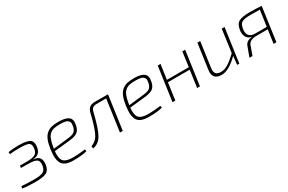

<svg xmlns="http://www.w3.org/2000/svg" viewBox="97 -1423 3549 2364"><g transform="rotate(-30 1871.5 -241.0)"><path d="M83 -447 80 -477Q137 -488 224 -488Q341 -488 383.5 -461Q426 -434 416 -359Q408 -307 382 -280.5Q356 -254 299 -249L297 -247Q360 -242 384 -210.5Q408 -179 400 -116Q390 -43 344 -18Q298 7 184 7Q73 7 1 -5L8 -35Q109 -28 182 -28Q279 -28 315 -47.5Q351 -67 360 -128Q368 -188 337 -209Q306 -230 216 -231L115 -232L118 -263H218Q301 -264 335 -284Q369 -304 376 -359Q384 -418 352.5 -436Q321 -454 220 -454Q136 -454 83 -447Z M912 -36 916 -8Q848 12 724 12Q605 12 565 -47.5Q525 -107 545 -247Q556 -323 575.5 -371.5Q595 -420 627 -447Q659 -474 698.5 -484Q738 -494 798 -494Q898 -494 940.5 -460.5Q983 -427 964 -344Q951 -283 914.5 -258Q878 -233 798 -225L580 -202Q570 -98 605 -60.5Q640 -23 735 -23Q815 -23 912 -36ZM584 -234 799 -258Q861 -265 887 -283Q913 -301 925 -347Q929 -372 930.5 -390Q932 -408 923 -420.5Q914 -433 904.5 -440.5Q895 -448 877 -452Q859 -456 841.5 -457.5Q824 -459 800 -459Q746 -459 713.5 -451.5Q681 -444 654.5 -421Q628 -398 612.5 -356Q597 -314 586 -244Z M1497 -482 1429 0H1389L1452 -449H1315Q1279 -449 1259.5 -433Q1240 -417 1232 -379Q1182 -171 1135 -90Q1090 -11 1005 5L1001 -29Q1069 -55 1101 -110Q1145 -181 1194 -388Q1206 -438 1233 -460Q1260 -482 1310 -482Z M1984 -36 1988 -8Q1920 12 1796 12Q1677 12 1637 -47.5Q1597 -107 1617 -247Q1628 -323 1647.5 -371.5Q1667 -420 1699 -447Q1731 -474 1770.5 -484Q1810 -494 1870 -494Q1970 -494 2012.5 -460.5Q2055 -427 2036 -344Q2023 -283 1986.5 -258Q1950 -233 1870 -225L1652 -202Q1642 -98 1677 -60.5Q1712 -23 1807 -23Q1887 -23 1984 -36ZM1656 -234 1871 -258Q1933 -265 1959 -283Q1985 -301 1997 -347Q2001 -372 2002.5 -390Q2004 -408 1995 -420.5Q1986 -433 1976.5 -440.5Q1967 -448 1949 -452Q1931 -456 1913.5 -457.5Q1896 -459 1872 -459Q1818 -459 1785.5 -451.5Q1753 -444 1726.5 -421Q1700 -398 1684.5 -356Q1669 -314 1658 -244Z M2594 -482 2526 0H2486L2520 -241H2210L2176 0H2136L2204 -482H2244L2214 -273H2525L2554 -482Z M3154 -482 3086 0H3055L3068 -121Q2935 12 2831 12Q2766 12 2737 -22Q2708 -56 2717 -121L2768 -482H2808L2758 -127Q2750 -74 2770.5 -49Q2791 -24 2842 -24Q2891 -24 2942.5 -55.5Q2994 -87 3069 -157L3114 -482Z M3680 -478 3613 0H3573L3600 -191H3442Q3342 -191 3320 -130L3273 0H3230L3282 -141Q3304 -200 3382 -207L3383 -210Q3334 -216 3312.5 -257Q3291 -298 3298 -349Q3310 -432 3356 -458.5Q3402 -485 3515 -485Q3595 -485 3680 -478ZM3605 -223 3637 -449Q3565 -451 3504 -451Q3416 -451 3381.5 -431Q3347 -411 3338 -343Q3323 -223 3442 -223Z"/></g></svg>

Font: Exo 2.0 Extra Light
Style: Italic
Weight: 250
Italic angle: -8°
Designer: Natanael Gama
Version: Version 1.001;PS 001.001;hotconv 1.0.70;makeotf.lib2.5.58329